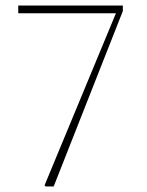

<svg xmlns="http://www.w3.org/2000/svg" viewBox="-20 -674 530 694"><path d="M141 -4 399 -626H46V-654H424V-634L174 0H145Z"/></svg>

Font: Source Serif Pro ExtraLight
Style: Regular
Weight: 200
Designer: Frank Grießhammer
Foundry: Adobe Systems Incorporated
Version: Version 3.001;hotconv 1.0.111;makeotfexe 2.5.65597